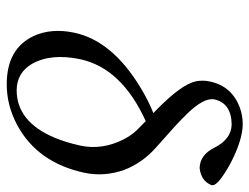

<svg xmlns="http://www.w3.org/2000/svg" viewBox="-106 -632 748 576"><g transform="rotate(90 268.0 -344.0)"><path d="M319.3 -430.2 307.1 -441.9Q233.9 -514.2 224.1 -556.6Q219.7 -577.6 224.6 -600.1Q238.3 -664.6 301.3 -689Q326.2 -698.2 352.5 -698.2Q400.4 -697.8 470.7 -661.1Q534.7 -625.5 535.6 -608.4Q535.6 -606 535.6 -605Q523.4 -573.2 483.9 -568.8Q444.3 -570.3 423.3 -612.8Q397.5 -664.1 353.5 -665Q290 -664.1 278.3 -613.8Q271.5 -582.5 321.8 -530.8Q337.4 -514.6 360.8 -493.2L420.4 -439.9Q467.8 -398.9 489.7 -342.8Q510.7 -283.2 498.5 -224.1Q468.3 -82.5 355 -21.5Q296.4 9.8 232.9 9.8Q126.5 9.8 88.4 -70.3Q63.5 -123.5 78.1 -192.9Q102.5 -307.1 243.7 -392.1Q280.8 -414.6 319.3 -430.2ZM343.3 -407.2Q184.6 -335 157.7 -210.9Q139.2 -123 171.9 -65.4Q198.7 -20.5 250.5 -20Q345.2 -20 393.1 -133.8Q407.7 -168.9 417 -211.9Q430.7 -276.4 397.9 -341.3Q385.7 -364.7 370.1 -380.9Z"/></g></svg>

Font: Linux Biolinum Capitals O
Style: Italic Samll Caps
Weight: 400
Italic angle: -12°
Designer: Philipp H. Poll
Foundry: Philipp H. Poll
Version: Version 0.6.2